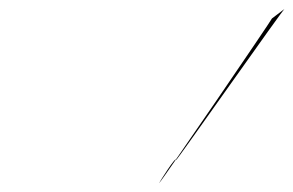

<svg xmlns="http://www.w3.org/2000/svg" viewBox="-20 -670 668 437"><path d="M342 -253C347 -256 598 -624 599 -628L628 -650C629 -656 380 -301 381 -306C382 -318 342 -254 342 -253Z"/></svg>

Font: pokerface
Style: oblique
Weight: 400
Version: Version 1